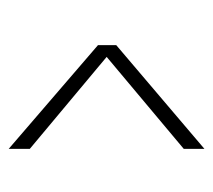

<svg xmlns="http://www.w3.org/2000/svg" viewBox="-44 -484 480 432"><g transform="rotate(90 196.0 -268.0)"><path d="M315 -47.5 81.5 -248.5V-289.5L315 -488V-441.5L108 -268L315 -95Z"/></g></svg>

Font: Imbue 10pt ExtraBold
Style: Regular
Weight: 800
Designer: Tyler Finck
Foundry: Etcetera Type Company
Version: Version 1.102; ttfautohint (v1.8.3)